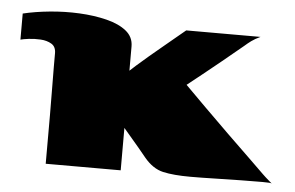

<svg xmlns="http://www.w3.org/2000/svg" viewBox="-39 -474 810 528"><g transform="rotate(5 366.5 -210.0)"><path d="M104 0Q104 -27 104 -62Q104 -97 104 -134Q104 -171 103.5 -205.5Q103 -240 103 -266.5Q103 -293 103 -305Q103 -323 90.5 -330.5Q78 -338 60.5 -339Q43 -340 27.5 -338Q12 -336 5 -334Q5 -334 5 -345Q5 -356 5 -370Q5 -384 5 -394.5Q5 -405 5 -406Q38 -414 79 -418Q120 -422 160.5 -420Q201 -418 235.5 -409.5Q270 -401 290.5 -384.5Q311 -368 311 -342Q311 -340 311 -347.5Q311 -355 311 -363Q311 -371 311 -369Q311 -367 311 -346Q311 -325 311 -275Q314 -278 328 -290.5Q342 -303 361.5 -319.5Q381 -336 401 -352.5Q421 -369 436.5 -382Q452 -395 457 -399Q459 -399 480 -399Q501 -399 530.5 -399Q560 -399 589 -399Q618 -399 639 -399Q660 -399 662 -399Q647 -392 637.5 -385Q628 -378 619 -370Q554 -316 512.5 -283Q471 -250 471 -250Q494 -227 527.5 -193.5Q561 -160 596.5 -125.5Q632 -91 660.5 -63.5Q689 -36 701 -24Q703 -22 709.5 -16Q716 -10 722 -5Q728 0 728 0Q726 -2 702.5 -2Q679 -2 643.5 -1.5Q608 -1 570.5 0Q533 1 503 1Q457 1 428 -5.5Q399 -12 375 -41Q367 -51 354 -66.5Q341 -82 328.5 -96.5Q316 -111 311 -117V-107Q311 -76 311 -54Q311 -32 311 0Q309 0 288 0Q267 0 237.5 0Q208 0 178 0Q148 0 127 0Q106 0 104 0Z"/></g></svg>

Font: Genos Black
Style: Regular
Weight: 900
Designer: Robert E. Leuschke
Foundry: Robert E. Leuschke
Version: Version 1.010